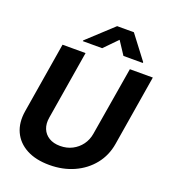

<svg xmlns="http://www.w3.org/2000/svg" viewBox="-169 -1075 1062 1205"><g transform="rotate(20 362.5 -472.0)"><path d="M571.3 -727.5H724.6L647 -255.4Q633.8 -175.8 585.9 -116Q538.1 -56.2 464.6 -22.9Q391.1 10.3 300.8 10.3Q210.4 10.3 148.2 -22.9Q85.9 -56.2 58.3 -116Q30.8 -175.8 43.9 -255.4L121.6 -727.5H275.4L199.7 -268.1Q192.9 -226.6 205.8 -194.3Q218.8 -162.1 249 -143.6Q279.3 -125 323.7 -125Q368.7 -125 404.5 -143.6Q440.4 -162.1 464.1 -194.3Q487.8 -226.6 494.6 -268.1ZM504.9 -792 447.8 -878.9 362.8 -792H233.4L234.4 -797.4L403.8 -954.1H515.6L634.8 -797.4L633.8 -792Z"/></g></svg>

Font: Inter Tight
Style: Bold Italic
Weight: 700
Italic angle: -9.39999°
Designer: Rasmus Andersson
Foundry: rsms
Version: Version 3.004